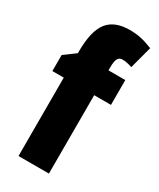

<svg xmlns="http://www.w3.org/2000/svg" viewBox="-195 -828 738 891"><g transform="rotate(30 173.5 -382.5)"><path d="M231 -420V0H68V-420H7V-506L68 -551V-560Q68 -669 105 -717Q142 -765 223 -765Q255 -765 282 -759.5Q309 -754 347 -739L315 -619Q285 -629 263 -629Q246 -629 238.5 -615.5Q231 -602 231 -573V-553H321V-420Z"/></g></svg>

Font: Noto Sans UI CondBlack
Style: Regular
Weight: 900
Width: 3
Designer: Monotype Design Team
Foundry: Monotype Imaging Inc.
Version: Version 1.001